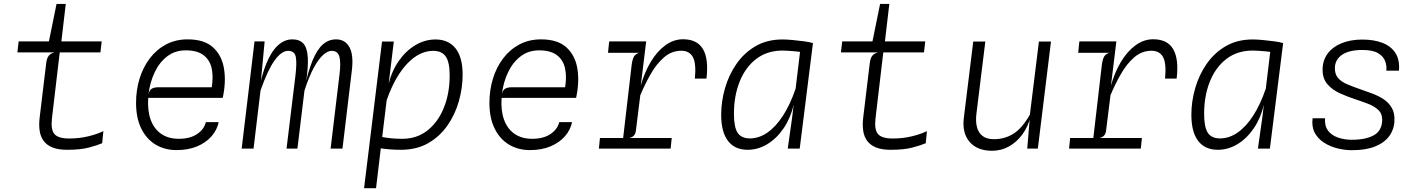

<svg xmlns="http://www.w3.org/2000/svg" viewBox="-20 -757 7230 978"><path d="M321.5 6Q276.5 6 247.5 -5.8Q218.5 -17.5 202.5 -39Q186.5 -60.5 182 -90.8Q177.5 -121 182 -158.5L215.5 -436.5Q217.5 -453 222.5 -463.8Q227.5 -474.5 236.2 -480.8Q245 -487 257 -490L229.5 -524L229 -545.5L268 -737H315L290 -524L286 -505L244.5 -153Q238 -96.5 257.5 -74Q277 -51.5 332.5 -51.5Q383 -51.5 429 -62.5Q475 -73.5 506.5 -89L500.5 -27.5Q477.5 -17.5 434.2 -5.8Q391 6 321.5 6ZM68.5 -490 75 -546H498L491.5 -490Z M879.5 7.5Q819.5 7.5 773 -20.2Q726.5 -48 699.8 -101.8Q673 -155.5 673 -233Q673 -298.5 691 -356.8Q709 -415 743.2 -460Q777.5 -505 826.2 -530.8Q875 -556.5 936 -556.5Q1021 -556.5 1065.8 -515.2Q1110.5 -474 1121.2 -406.2Q1132 -338.5 1114.5 -258.5H735Q730.5 -194 747.5 -147.2Q764.5 -100.5 801 -75.2Q837.5 -50 890.5 -50Q949 -50 984.8 -74.8Q1020.5 -99.5 1028.5 -135H1094Q1085.5 -94.5 1057 -62.2Q1028.5 -30 983.5 -11.2Q938.5 7.5 879.5 7.5ZM736.5 -278Q742 -300 755 -306.2Q768 -312.5 785.5 -312.5H1058.5Q1067.5 -367.5 1058 -409.8Q1048.5 -452 1016.5 -476.2Q984.5 -500.5 926 -500.5Q871.5 -500.5 831.8 -470Q792 -439.5 768 -389Q744 -338.5 736.5 -278Z M1211 0 1276.5 -546H1328L1301.5 -264.5L1295 -278.5Q1311.5 -372 1336.8 -433.5Q1362 -495 1395.5 -525.8Q1429 -556.5 1469 -556.5Q1505.5 -556.5 1525 -535.5Q1544.5 -514.5 1547.8 -465.8Q1551 -417 1538 -333L1532 -305L1495 0H1439.5L1484.5 -368.5Q1493 -438.5 1486.5 -468.2Q1480 -498 1447.5 -498Q1414 -498 1378.8 -449.2Q1343.5 -400.5 1307 -296L1271.5 0ZM1664 0 1709.5 -379Q1717 -440.5 1708.5 -469.2Q1700 -498 1669.5 -498Q1649.5 -498 1626.2 -477.5Q1603 -457 1578.8 -412.8Q1554.5 -368.5 1531 -296L1527 -291Q1547.5 -388.5 1571.2 -446.8Q1595 -505 1624.8 -530.8Q1654.5 -556.5 1692 -556.5Q1738 -556.5 1760 -516.5Q1782 -476.5 1772 -396.5L1724.5 0Z M2022 6Q1993.5 6 1964.8 3.8Q1936 1.5 1912 -2.5Q1888 -6.5 1872 -12.5L1902.5 -65.5Q1917 -61 1936 -57.5Q1955 -54 1978.5 -52Q2002 -50 2030 -50Q2104 -50 2158 -93Q2212 -136 2241.2 -209Q2270.5 -282 2270.5 -372.5Q2270.5 -440.5 2250.5 -469.2Q2230.5 -498 2187 -498Q2139.5 -498 2095.5 -468.2Q2051.5 -438.5 2014.2 -382Q1977 -325.5 1949 -245L1941.5 -290L1958.5 -326Q1975 -394.5 2011 -446.2Q2047 -498 2095.8 -527Q2144.5 -556 2198.5 -556Q2264 -556 2300.2 -511Q2336.5 -466 2336.5 -376.5Q2336.5 -309.5 2317.5 -242Q2298.5 -174.5 2259.5 -118.2Q2220.5 -62 2161.5 -28Q2102.5 6 2022 6ZM1834.5 201.5 1926 -545.5H1986L1977 -472L1926 -52.5L1923.5 -40.5L1919.5 0L1895.5 201.5Z M2679.5 7.5Q2619.5 7.5 2573 -20.2Q2526.5 -48 2499.8 -101.8Q2473 -155.5 2473 -233Q2473 -298.5 2491 -356.8Q2509 -415 2543.2 -460Q2577.5 -505 2626.2 -530.8Q2675 -556.5 2736 -556.5Q2821 -556.5 2865.8 -515.2Q2910.5 -474 2921.2 -406.2Q2932 -338.5 2914.5 -258.5H2535Q2530.5 -194 2547.5 -147.2Q2564.5 -100.5 2601 -75.2Q2637.5 -50 2690.5 -50Q2749 -50 2784.8 -74.8Q2820.5 -99.5 2828.5 -135H2894Q2885.5 -94.5 2857 -62.2Q2828.5 -30 2783.5 -11.2Q2738.5 7.5 2679.5 7.5ZM2536.5 -278Q2542 -300 2555 -306.2Q2568 -312.5 2585.5 -312.5H2858.5Q2867.5 -367.5 2858 -409.8Q2848.5 -452 2816.5 -476.2Q2784.5 -500.5 2726 -500.5Q2671.5 -500.5 2631.8 -470Q2592 -439.5 2568 -389Q2544 -338.5 2536.5 -278Z M3030.5 0 3036 -54H3401.5L3396 0ZM3077 -488 3083 -546H3271.5L3239.5 -488ZM3149 -10 3197.5 -426.5Q3201.5 -457.5 3210.5 -470.8Q3219.5 -484 3236.5 -488L3204.5 -497L3210 -529.5L3271.5 -546L3244 -321.5Q3263 -389 3295 -442.2Q3327 -495.5 3369 -526.2Q3411 -557 3459 -557Q3531.5 -557 3561 -506.5Q3590.5 -456 3578.5 -356.5H3519.5Q3527 -434.5 3509.2 -466.5Q3491.5 -498.5 3450.5 -498.5Q3401 -498.5 3362.2 -464.8Q3323.5 -431 3294 -379Q3264.5 -327 3241.5 -272L3219 -91Q3217.5 -77.5 3210 -67.8Q3202.5 -58 3185 -54L3214 -41.5L3210.5 -10Z M3992.5 0 4014.5 -155 4056 -499 4059 -524.5 4121 -537.5 4053.5 0ZM3788 6Q3723 6 3688.2 -39.2Q3653.5 -84.5 3653.5 -172.5Q3653.5 -240 3673 -307.8Q3692.5 -375.5 3731.5 -431.8Q3770.5 -488 3829 -522Q3887.5 -556 3966 -556Q3987 -556 4017.2 -553.2Q4047.5 -550.5 4076.2 -546.5Q4105 -542.5 4121 -537.5L4101.5 -484.5Q4091.5 -487.5 4074 -490.2Q4056.5 -493 4036.2 -495Q4016 -497 3997.5 -498.2Q3979 -499.5 3967 -499.5Q3887.5 -499.5 3832 -456.8Q3776.5 -414 3747.5 -341Q3718.5 -268 3718.5 -177.5Q3718.5 -109.5 3737.2 -80.8Q3756 -52 3799.5 -52Q3846.5 -52 3889.2 -81.8Q3932 -111.5 3968.5 -168Q4005 -224.5 4032.5 -305L4040 -260L4023 -224Q4007 -156 3971.8 -104Q3936.5 -52 3889 -23Q3841.5 6 3788 6Z M4516.5 6Q4471.5 6 4442.5 -5.8Q4413.5 -17.5 4397.5 -39Q4381.5 -60.5 4377 -90.8Q4372.5 -121 4377 -158.5L4410.5 -436.5Q4412.5 -453 4417.5 -463.8Q4422.5 -474.5 4431.2 -480.8Q4440 -487 4452 -490L4424.5 -524L4424 -545.5L4463 -737H4510L4485 -524L4481 -505L4439.5 -153Q4433 -96.5 4452.5 -74Q4472 -51.5 4527.5 -51.5Q4578 -51.5 4624 -62.5Q4670 -73.5 4701.5 -89L4695.5 -27.5Q4672.5 -17.5 4629.2 -5.8Q4586 6 4516.5 6ZM4263.5 -490 4270 -546H4693L4686.5 -490Z M5033.5 11Q4958 11 4919 -34.2Q4880 -79.5 4889.5 -156.5L4937.5 -545.5H4999L4953.5 -176.5Q4949 -139.5 4956.2 -110.2Q4963.5 -81 4984.8 -64.5Q5006 -48 5043 -48Q5097.5 -48 5142 -75.8Q5186.5 -103.5 5226 -173L5272 -545.5H5333.5L5266.5 0H5212.5L5226 -161.5L5230 -164.5Q5216.5 -111.5 5187.5 -72Q5158.5 -32.5 5119 -10.8Q5079.5 11 5033.5 11Z M5425.5 0 5431 -54H5796.5L5791 0ZM5472 -488 5478 -546H5666.5L5634.5 -488ZM5544 -10 5592.5 -426.5Q5596.5 -457.5 5605.5 -470.8Q5614.5 -484 5631.5 -488L5599.5 -497L5605 -529.5L5666.5 -546L5639 -321.5Q5658 -389 5690 -442.2Q5722 -495.5 5764 -526.2Q5806 -557 5854 -557Q5926.5 -557 5956 -506.5Q5985.5 -456 5973.5 -356.5H5914.5Q5922 -434.5 5904.2 -466.5Q5886.5 -498.5 5845.5 -498.5Q5796 -498.5 5757.2 -464.8Q5718.5 -431 5689 -379Q5659.5 -327 5636.5 -272L5614 -91Q5612.5 -77.5 5605 -67.8Q5597.5 -58 5580 -54L5609 -41.5L5605.5 -10Z M6387.5 0 6409.5 -155 6451 -499 6454 -524.5 6516 -537.5 6448.5 0ZM6183 6Q6118 6 6083.2 -39.2Q6048.5 -84.5 6048.5 -172.5Q6048.5 -240 6068 -307.8Q6087.5 -375.5 6126.5 -431.8Q6165.5 -488 6224 -522Q6282.5 -556 6361 -556Q6382 -556 6412.2 -553.2Q6442.5 -550.5 6471.2 -546.5Q6500 -542.5 6516 -537.5L6496.5 -484.5Q6486.5 -487.5 6469 -490.2Q6451.5 -493 6431.2 -495Q6411 -497 6392.5 -498.2Q6374 -499.5 6362 -499.5Q6282.5 -499.5 6227 -456.8Q6171.5 -414 6142.5 -341Q6113.5 -268 6113.5 -177.5Q6113.5 -109.5 6132.2 -80.8Q6151 -52 6194.5 -52Q6241.5 -52 6284.2 -81.8Q6327 -111.5 6363.5 -168Q6400 -224.5 6427.5 -305L6435 -260L6418 -224Q6402 -156 6366.8 -104Q6331.5 -52 6284 -23Q6236.5 6 6183 6Z M6865.5 8Q6830 8 6792.8 -1.2Q6755.5 -10.5 6724.8 -30Q6694 -49.5 6677.2 -80.2Q6660.5 -111 6666 -154.5H6729.5Q6726.5 -115.5 6744.8 -91.5Q6763 -67.5 6794.8 -56.5Q6826.5 -45.5 6863 -45Q6934 -44.5 6976.5 -67.2Q7019 -90 7020.5 -144.5Q7021.5 -177 7001.5 -196.2Q6981.5 -215.5 6949.8 -227.8Q6918 -240 6884.5 -251Q6845 -264 6805.8 -281.5Q6766.5 -299 6741 -328.8Q6715.5 -358.5 6717 -407Q6718.5 -452.5 6744 -485.8Q6769.5 -519 6814.5 -537.2Q6859.5 -555.5 6919.5 -555.5Q6977.5 -555.5 7021 -539Q7064.5 -522.5 7087.5 -487.8Q7110.5 -453 7106 -397H7041.5Q7044.5 -421 7035.8 -445.2Q7027 -469.5 6999.8 -486Q6972.5 -502.5 6920 -502.5Q6852 -502.5 6816.2 -478Q6780.5 -453.5 6779.5 -411.5Q6779 -379.5 6795.2 -360.2Q6811.5 -341 6841.2 -328.2Q6871 -315.5 6910 -302Q6941 -291.5 6972 -279.8Q7003 -268 7028.8 -250.8Q7054.5 -233.5 7069.5 -207.5Q7084.5 -181.5 7083 -143Q7081.5 -98.5 7056.8 -64.2Q7032 -30 6984 -10.8Q6936 8.5 6865.5 8Z"/></svg>

Font: Spline Sans Mono Light
Style: Italic
Weight: 300
Italic angle: -4°
Monospace: yes
Version: Version 1.004